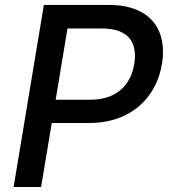

<svg xmlns="http://www.w3.org/2000/svg" viewBox="-20 -747 678 767"><path d="M34.4 0H144.2L186.8 -255.7H335.9C504.6 -255.7 604.8 -358 627.1 -491.8C649.1 -626.1 583.1 -727.3 414.4 -727.3H155.2ZM202.4 -348.7 249.6 -633.2H387.4C495.7 -633.2 529.8 -574.6 516.3 -491.8C503.2 -409.8 448.2 -348.7 340.9 -348.7Z"/></svg>

Font: Magic Ui Pro Medium
Style: Italic
Weight: 500
Italic angle: -9.39999°
Designer: Stefan Endress, Andreas Faust
Version: Version 1.000;FEAKit 1.0